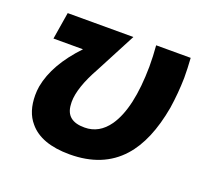

<svg xmlns="http://www.w3.org/2000/svg" viewBox="-83 -506 653 614"><g transform="rotate(20 243.5 -199.0)"><path d="M209 12Q112 12 70.5 -38.5Q41.5 -72 41.5 -129Q41.5 -143.5 44 -159Q58.5 -238 135 -318.5H34.5L49.5 -410.5H273L201 -273Q158.5 -197 158.5 -148L159 -139Q162 -84.5 225 -85Q274.5 -85 306.5 -130.5Q352 -196 353.5 -339Q353.5 -375 350.5 -410.5H468Q470.5 -376 470.5 -343Q469.5 -291 461.5 -238.5Q440.5 -120 385.5 -59Q322 12 209 12Z"/></g></svg>

Font: Lucymar Sans SemiBold
Style: Italic
Weight: 600
Italic angle: -10°
Foundry: The League of Moveable Type (original font) / Main changes by Cristiano Sobral with portions from Mirco Monsees
Version: Version 2.00;August 30, 2020;FontCreator 13.0.0.2681 64-bit